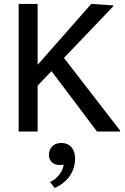

<svg xmlns="http://www.w3.org/2000/svg" viewBox="-20 -670 636 978"><path d="M305 168.3C295.8 215 263.3 245 235 256.7L258.3 287.5C305 268.3 362.5 220 362.5 136.7C362.5 100 345 58.3 291.7 58.3C251.7 58.3 229.2 85 229.2 120C229.2 151.7 253.3 170.8 285 170.8C291.7 170.8 299.2 170 305 168.3ZM75 0H171.7V-234.2L242.5 -307.5L474.2 0H591.7V-5L305.8 -375L556.7 -637.5V-642.5L445 -650L171.7 -340V-650H75Z"/></svg>

Font: Boon Medium
Style: Regular
Weight: 500
Designer: Sungsit Sawaiwan
Foundry: FontUni
Version: Version 2.0